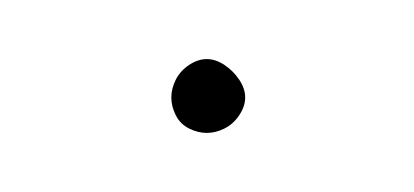

<svg xmlns="http://www.w3.org/2000/svg" viewBox="-20 -623 140 65"><path d="M38 -590Q38 -587 39.5 -584Q41 -581 44 -579.5Q47 -578 50 -578Q53 -578 56 -579.5Q59 -581 61 -584Q63 -587 63 -590Q63 -593 61 -596Q59 -599 56 -601Q53 -603 50 -603Q47 -603 44 -601Q41 -599 39.5 -596Q38 -593 38 -590Z"/></svg>

Font: Linefont Thin
Style: Regular
Weight: 100
Monospace: yes
Version: Version 3.002;gftools[0.9.33]